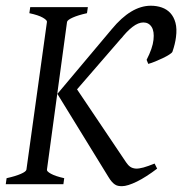

<svg xmlns="http://www.w3.org/2000/svg" viewBox="-20 -640 633 667"><path d="M282.2 -594.2Q251.5 -587.4 232.9 -579.1Q214.4 -570.8 212.9 -564L143.1 -50.8Q141.6 -44.9 157 -36.4Q172.4 -27.8 203.1 -21L200.2 0H0L2.9 -21Q33.7 -27.8 52.2 -35.9Q70.8 -43.9 71.8 -50.8L143.1 -564Q144 -569.8 128.9 -578.6Q113.8 -587.4 82 -594.2L85 -615.2H285.2ZM525.9 -54.2Q507.3 -40 489.5 -28.6Q471.7 -17.1 455.8 -9.3Q439.9 -1.5 426.5 2.7Q413.1 6.8 403.8 6.8Q396.5 6.8 390.4 5.6Q384.3 4.4 378.9 0.7Q373.5 -2.9 368.2 -9Q362.8 -15.1 356.9 -24.9L179.2 -314L180.2 -314.9L368.2 -538.6Q435.5 -620.1 503.9 -620.1Q524.4 -620.1 542 -614Q559.6 -607.9 571.8 -594.7Q584 -581.5 589.6 -560.8Q595.2 -540 591.3 -510.7Q588.4 -487.3 579.1 -460.4Q577.6 -456.5 568.1 -450.4Q558.6 -444.3 545.9 -438.2Q533.2 -432.1 519.5 -426.5Q505.9 -420.9 495.1 -418L489.3 -432.1Q510.3 -473.1 513.2 -501.5Q516.6 -531.2 506.6 -546.6Q496.6 -562 478 -562Q460.4 -562 440.4 -546.6Q420.4 -531.2 400.9 -505.9L402.8 -508.8L247.6 -329.6L418 -76.2Q424.8 -65.9 432.6 -60.5Q440.4 -55.2 451.4 -54.4Q462.4 -53.7 478.3 -58.1Q494.1 -62.5 517.1 -71.8L525.9 -54.2Z"/></svg>

Font: Gentium
Style: Italic
Weight: 400
Italic angle: -7°
Designer: J. Victor Gaultney
Version: Version 1.02; 2005; OFL release